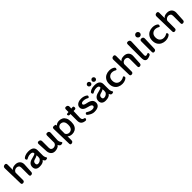

<svg xmlns="http://www.w3.org/2000/svg" viewBox="672 -3233 5864 5864"><g transform="rotate(-45 3604.0 -300.5)"><path d="M445 -370Q445 -423 414 -448Q383 -473 341 -473Q301 -473 265 -452Q230 -430 213 -383V-61Q213 0 152 7Q90 13 89 -48L73 -708Q72 -780 142 -790Q213 -800 213 -728V-498Q258 -567 380 -567Q473 -567 528 -515Q583 -463 583 -373L566 -59Q563 0 504 7Q445 14 445 -45Z M866 11Q780 11 736 -30Q693 -70 693 -141Q693 -293 886 -333Q945 -346 990 -363Q1033 -379 1033 -401Q1033 -468 931 -468Q874 -468 824 -447Q797 -437 776 -423Q759 -412 746 -414.5Q733 -417 723 -435Q713 -453 714.5 -470Q716 -487 731 -500Q762 -526 804 -543Q866 -567 939 -567Q1065 -567 1118 -521Q1172 -475 1172 -391V-164Q1172 -127 1187 -89Q1190 -79 1195 -70Q1200 -61 1205 -52Q1216 -35 1213.5 -25Q1211 -15 1191 -9L1182 -6Q1158 2 1136 -1Q1114 -4 1099 -24Q1082 -45 1073 -73Q1021 11 866 11ZM892 -86Q936 -86 977 -110Q1018 -134 1036 -174Q1044 -202 1044 -236Q1044 -289 1040 -304Q995 -273 911 -252Q874 -242 852.5 -219.5Q831 -197 831 -151Q836 -86 892 -86Z M1528 11Q1471 11 1430 -15Q1390 -40 1369 -84Q1347 -125 1344 -178L1328 -501Q1324 -571 1395 -564Q1466 -555 1466 -483V-201Q1466 -147 1495 -123Q1523 -98 1566 -98Q1608 -98 1643 -120Q1678 -141 1693 -188V-500Q1693 -571 1764 -564Q1835 -555 1832 -484L1818 -178Q1818 -114 1861 -58Q1876 -38 1873 -26Q1870 -14 1846 -6Q1822 2 1799 0.5Q1776 -1 1757 -18Q1729 -44 1719 -75Q1697 -35 1642 -12Q1585 11 1528 11Z M1979 -501Q1978 -571 2048 -564L2092 -558Q2119 -555 2119 -528V-501Q2141 -535 2183 -551Q2225 -567 2272 -567Q2342 -567 2397 -537Q2451 -506 2483 -443Q2514 -380 2514 -278Q2514 -177 2483 -114Q2452 -50 2396 -20Q2341 11 2273 11Q2216 11 2175 -7Q2136 -23 2119 -46V126Q2119 188 2058 200Q1997 212 1995 150ZM2239 -84Q2277 -84 2310 -102Q2343 -120 2364 -162.5Q2385 -205 2385 -278Q2385 -349 2365.5 -390Q2346 -431 2312.5 -449.5Q2279 -468 2238 -468Q2189 -468 2153 -433.5Q2117 -399 2117 -343V-160Q2154 -84 2239 -84Z M2842 9Q2664 -6 2664 -168V-462H2626Q2588 -462 2578 -499V-501Q2568 -539 2608 -543L2664 -549V-658Q2664 -729 2735 -719Q2804 -709 2803 -638L2800 -563L2850 -568Q2900 -572 2900 -523V-514Q2900 -462 2848 -462H2796L2786 -186Q2786 -152 2795 -126Q2804 -99 2830 -85Q2844 -76 2866 -73Q2885 -70 2892.5 -61Q2900 -52 2895 -33L2894 -30Q2883 13 2842 9Z M3227 11Q3176 11 3126 -10Q3077 -30 3039 -58Q3030 -64 3022.5 -70.5Q3015 -77 3008 -83Q2980 -108 3004 -141L3006 -143Q3029 -173 3061 -149Q3088 -132 3122 -116Q3184 -89 3232 -89Q3330 -89 3330 -150Q3330 -179 3300 -200Q3270 -220 3192 -237Q2999 -277 2999 -407Q2999 -452 3024 -487Q3048 -522 3099 -545Q3149 -567 3226 -567Q3306 -567 3367 -538Q3384 -530 3397.5 -521.5Q3411 -513 3422 -505Q3438 -493 3439 -476.5Q3440 -460 3429 -443Q3418 -425 3405.5 -423Q3393 -421 3376 -432Q3365 -438 3353.5 -443.5Q3342 -449 3328 -454Q3277 -472 3224 -472Q3172 -472 3152 -454Q3132 -436 3132 -415Q3132 -367 3248 -346Q3355 -326 3411 -281Q3466 -236 3466 -155Q3466 -79 3409 -34Q3352 11 3227 11Z M3718 11Q3632 11 3588 -30Q3545 -70 3545 -141Q3545 -293 3738 -333Q3797 -346 3842 -363Q3885 -379 3885 -401Q3885 -468 3783 -468Q3726 -468 3676 -447Q3649 -437 3628 -423Q3611 -412 3598 -414.5Q3585 -417 3575 -435Q3565 -453 3566.5 -470Q3568 -487 3583 -500Q3614 -526 3656 -543Q3718 -567 3791 -567Q3917 -567 3970 -521Q4024 -475 4024 -391V-164Q4024 -127 4039 -89Q4042 -79 4047 -70Q4052 -61 4057 -52Q4068 -35 4065.5 -25Q4063 -15 4043 -9L4034 -6Q4010 2 3988 -1Q3966 -4 3951 -24Q3934 -45 3925 -73Q3873 11 3718 11ZM3744 -86Q3788 -86 3829 -110Q3870 -134 3888 -174Q3896 -202 3896 -236Q3896 -289 3892 -304Q3847 -273 3763 -252Q3726 -242 3704.5 -219.5Q3683 -197 3683 -151Q3688 -86 3744 -86ZM3710 -636Q3683 -636 3661 -656Q3639 -675 3639 -706Q3639 -735 3661 -756Q3682 -777 3710 -777Q3739 -777 3760 -756Q3781 -735 3781 -706Q3781 -676 3760 -656Q3738 -636 3710 -636ZM3910 -636Q3883 -636 3861 -656Q3839 -675 3839 -706Q3839 -735 3861 -756Q3882 -777 3910 -777Q3939 -777 3960 -756Q3981 -735 3981 -706Q3981 -676 3960 -656Q3938 -636 3910 -636Z M4437 11Q4361 11 4296 -20Q4228 -52 4189 -115Q4147 -180 4147 -278Q4147 -375 4188 -440Q4229 -505 4295 -536Q4360 -567 4437 -567Q4549 -567 4617 -512Q4633 -498 4635 -481Q4637 -464 4629 -445Q4621 -426 4609 -423.5Q4597 -421 4580 -432Q4571 -437 4561.5 -441.5Q4552 -446 4541 -451Q4499 -467 4456 -467Q4386 -467 4336 -419Q4286 -371 4286 -278Q4286 -214 4310 -173Q4335 -130 4374 -111Q4413 -90 4459 -90Q4507 -90 4549 -106Q4571 -114 4589 -126Q4605 -137 4615.5 -134.5Q4626 -132 4635 -115Q4643 -98 4641.5 -81.5Q4640 -65 4625 -52Q4603 -31 4569 -16Q4514 11 4437 11Z M5135 -370Q5135 -423 5104 -448Q5073 -473 5031 -473Q4991 -473 4955 -452Q4920 -430 4903 -383V-61Q4903 0 4842 7Q4780 13 4779 -48L4763 -708Q4762 -780 4832 -790Q4903 -800 4903 -728V-498Q4948 -567 5070 -567Q5163 -567 5218 -515Q5273 -463 5273 -373L5256 -59Q5253 0 5194 7Q5135 14 5135 -45Z M5508 15Q5442 15 5416 -53Q5415 -56 5413 -64Q5404 -103 5404 -162V-726Q5404 -799 5477 -789Q5549 -779 5546 -706L5525 -146Q5525 -89 5568 -89Q5586 -89 5624 -105Q5661 -121 5667 -82Q5670 -62 5663.5 -46Q5657 -30 5639 -21Q5614 -8 5591 -1Q5548 13 5514 15Z M5761 -500Q5761 -572 5833 -564Q5904 -555 5901 -483L5886 -62Q5885 -1 5823 7Q5761 14 5761 -48ZM5832 -633Q5799 -633 5773 -659Q5747 -685 5747 -718Q5747 -752 5773 -778Q5798 -803 5832 -803Q5867 -803 5892 -778Q5917 -753 5917 -718Q5917 -684 5892 -659Q5866 -633 5832 -633Z M6303 11Q6227 11 6162 -20Q6094 -52 6055 -115Q6013 -180 6013 -278Q6013 -375 6054 -440Q6095 -505 6161 -536Q6226 -567 6303 -567Q6415 -567 6483 -512Q6499 -498 6501 -481Q6503 -464 6495 -445Q6487 -426 6475 -423.5Q6463 -421 6446 -432Q6437 -437 6427.5 -441.5Q6418 -446 6407 -451Q6365 -467 6322 -467Q6252 -467 6202 -419Q6152 -371 6152 -278Q6152 -214 6176 -173Q6201 -130 6240 -111Q6279 -90 6325 -90Q6373 -90 6415 -106Q6437 -114 6455 -126Q6471 -137 6481.5 -134.5Q6492 -132 6501 -115Q6509 -98 6507.5 -81.5Q6506 -65 6491 -52Q6469 -31 6435 -16Q6380 11 6303 11Z M7001 -370Q7001 -423 6970 -448Q6939 -473 6897 -473Q6857 -473 6821 -452Q6786 -430 6769 -383V-61Q6769 0 6708 7Q6646 13 6645 -48L6629 -708Q6628 -780 6698 -790Q6769 -800 6769 -728V-498Q6814 -567 6936 -567Q7029 -567 7084 -515Q7139 -463 7139 -373L7122 -59Q7119 0 7060 7Q7001 14 7001 -45Z"/></g></svg>

Font: MaokenZhuyuanTi
Style: Regular
Weight: 400
Designer: Fontworks Inc & LongZhuTi team: ZERO子、时光羊、荆南、频凡、刘鹏、Little White Dog、帆影Magmeta、奈白不弍、白日月球、ChaoTawei、雨三（排名不分先后）
Version: Version 1.000; 20230222